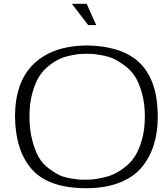

<svg xmlns="http://www.w3.org/2000/svg" viewBox="-20 -970 884 1010"><path d="M135 -357Q135 -287 150 -231Q165 -175 185 -141Q205 -107 238.5 -82.5Q272 -58 295 -47.5Q318 -37 355 -31Q392 -25 401.5 -25Q411 -25 434 -25Q450 -25 464.5 -26Q479 -27 512.5 -33.5Q546 -40 573 -51.5Q600 -63 633 -87.5Q666 -112 688.5 -146Q711 -180 726.5 -234.5Q742 -289 742 -357Q742 -426 726.5 -481Q711 -536 689 -569.5Q667 -603 632.5 -627.5Q598 -652 572.5 -663Q547 -674 511.5 -680Q476 -686 464 -686.5Q452 -687 433 -687Q416 -687 401 -686Q386 -685 353.5 -678.5Q321 -672 295 -660.5Q269 -649 237.5 -624.5Q206 -600 185 -566Q164 -532 149.5 -478Q135 -424 135 -357ZM434 -731Q628 -728 719 -635Q810 -542 810 -356Q810 -274 789 -207.5Q768 -141 724.5 -89Q681 -37 607 -8.5Q533 20 434 20Q237 20 149 -78Q61 -176 59 -356Q59 -538 156.5 -633Q254 -728 434 -731ZM358 -950H436L486 -838H444Z"/></svg>

Font: Afta serif
Style: Regular
Weight: 400
Designer: parq.ink
Foundry: Oriol Esparraguera Font
Version: Version 1.000